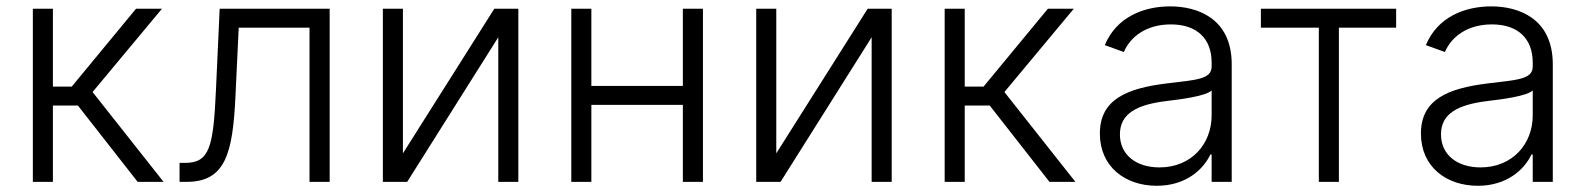

<svg xmlns="http://www.w3.org/2000/svg" viewBox="-20 -573 4997 605"><path d="M83.5 0H146.7V-240.4H225.5L413.7 0H495.4L271.7 -283L490.4 -545.5H408.7L206 -300.1H146.7V-545.5H83.5Z M545.8 0H568.5C691.1 0 713.4 -91.3 721.9 -268.8L732.2 -485.8H955.3V0H1018.8V-545.5H672.2L660.5 -290.1C652.3 -109.4 640.6 -59.7 562.9 -59.7H545.8Z M1249.6 -89.8V-545.5H1186.4V0H1263.1L1550.1 -455.6V0H1613.3V-545.5H1537.6Z M1843.4 -545.5H1780.2V0H1843.4V-242.5H2131.7V0H2195V-545.5H2131.7V-302.2H1843.4Z M2426.1 -89.8V-545.5H2362.9V0H2439.6L2726.6 -455.6V0H2789.8V-545.5H2714.1Z M2956.7 0H3019.9V-240.4H3098.7L3286.9 0H3368.6L3144.9 -283L3363.6 -545.5H3282L3079.2 -300.1H3019.9V-545.5H2956.7Z M3625 12.4C3715.9 12.4 3771.3 -38 3794 -86.3H3797.9V0H3861.2V-370.4C3861.2 -516.7 3751.1 -552.9 3667.6 -552.9C3584.2 -552.9 3498.2 -519.9 3461.3 -430.8L3521.3 -409.1C3541.2 -456 3590.6 -496.1 3669.4 -496.1C3752.1 -496.1 3797.9 -450.6 3797.9 -376.1V-363.3C3797.9 -322.1 3746.8 -321.4 3655.2 -310C3532 -294.7 3445.7 -260.3 3445.7 -152.3C3445.7 -47.2 3525.9 12.4 3625 12.4ZM3633.5 -45.5C3562.1 -45.5 3508.9 -83.5 3508.9 -149.5C3508.9 -215.6 3562.9 -243.3 3655.2 -254.6C3699.9 -259.9 3779.5 -269.9 3797.9 -288V-209.2C3797.9 -119.7 3734.4 -45.5 3633.5 -45.5Z M3953.1 -485.8H4135.7V0H4198.9V-485.8H4379.3V-545.5H3953.1Z M4636.7 12.4C4727.6 12.4 4783 -38 4805.8 -86.3H4809.7V0H4872.9V-370.4C4872.9 -516.7 4762.8 -552.9 4679.3 -552.9C4595.9 -552.9 4509.9 -519.9 4473 -430.8L4533 -409.1C4552.9 -456 4602.3 -496.1 4681.1 -496.1C4763.8 -496.1 4809.7 -450.6 4809.7 -376.1V-363.3C4809.7 -322.1 4758.5 -321.4 4666.9 -310C4543.7 -294.7 4457.4 -260.3 4457.4 -152.3C4457.4 -47.2 4537.6 12.4 4636.7 12.4ZM4645.2 -45.5C4573.9 -45.5 4520.6 -83.5 4520.6 -149.5C4520.6 -215.6 4574.6 -243.3 4666.9 -254.6C4711.6 -259.9 4791.2 -269.9 4809.7 -288V-209.2C4809.7 -119.7 4746.1 -45.5 4645.2 -45.5Z"/></svg>

Font: Karasuma Gothic
Style: Light
Weight: 300
Designer: Rasmus Andersson / Ryoko Nishizuka
Foundry: rsms
Version: Version 1.00